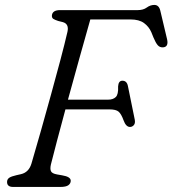

<svg xmlns="http://www.w3.org/2000/svg" viewBox="-20 -740 683 760"><path d="M185.5 -679.5Q188 -700 218 -700H525.5Q547 -700 561 -710.2Q575 -720.5 591 -720.5Q609 -720.5 614.5 -698L641.5 -584Q648 -554 625 -552.5Q612 -552 604 -561.5Q596 -571 587.5 -591.5L579 -612.5Q569.5 -634.5 550 -648.8Q530.5 -663 497 -663H337.5Q318.5 -596 295 -512Q271.5 -428 249 -345.5H408Q427.5 -345.5 438.2 -355.8Q449 -366 447.5 -398Q449 -420.5 464.5 -420.5Q482.5 -420.5 486.5 -398.5L513.5 -266Q516 -252 509.8 -244.8Q503.5 -237.5 494.5 -237.5Q478.5 -237.5 469 -264Q460 -289 449.5 -298Q439 -307 413.5 -307H239Q221 -241 206 -183.8Q191 -126.5 181.5 -89Q177.5 -71.5 181.8 -62.2Q186 -53 206 -49.5L226 -46Q260 -40.5 260 -24.5Q260 -14 250.8 -7Q241.5 0 218.5 0H32Q7 0 8 -21Q8.5 -31 16.8 -36.5Q25 -42 45 -46.5L62.5 -50.5Q94 -57.5 104.5 -92.5Q122.5 -153.5 142.5 -224.2Q162.5 -295 182.2 -366.5Q202 -438 219 -502.2Q236 -566.5 247 -614Q254 -645.5 228.5 -652.5L210.5 -657Q198 -661 191.2 -665.2Q184.5 -669.5 185.5 -679.5Z"/></svg>

Font: Fraunces 9pt S100 Light
Style: Italic
Weight: 300
Italic angle: -16°
Version: Version 1.000; ttfautohint (v1.8.3)